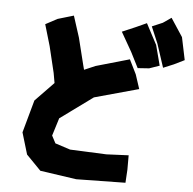

<svg xmlns="http://www.w3.org/2000/svg" viewBox="-57 -854 953 950"><g transform="rotate(5 420.0 -378.5)"><path d="M136.7 -710.9 168 -604.5 199.2 -474.6 208 -424.8 116.2 -330.1 71.3 -168 103.5 -60.5 175.8 13.7 356.4 40 600.6 36.1 604.5 -29.3V-100.6L494.1 -95.7L313.5 -103.5L238.3 -127.9L218.8 -165L246.1 -252.9L408.2 -371.1L627.9 -431.6L604.5 -502.9L569.3 -574.2L402.3 -526.4L347.7 -502.9L341.8 -525.4L308.6 -659.2L274.4 -765.6L195.3 -742.2ZM663.1 -746.1 698.2 -663.1 736.3 -546.9 788.1 -568.4 839.8 -593.8 816.4 -706.1 756.8 -796.9 715.8 -768.6ZM517.6 -707 572.3 -611.3 611.3 -534.2 668 -538.1 718.8 -555.7 692.4 -656.2 637.7 -759.8 584 -735.4Z"/></g></svg>

Font: MaokenAssortedSans-TC
Style: Regular
Weight: 500
Version: Version 0.83